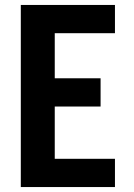

<svg xmlns="http://www.w3.org/2000/svg" viewBox="-20 -755 540 775"><path d="M64 0V-735H444V-621H201V-439H386V-325H201V-114H444V0Z"/></svg>

Font: Iosevka SS18 Heavy
Style: Regular
Weight: 900
Monospace: yes
Designer: Belleve Invis
Foundry: Belleve Invis
Version: Version 25.1.1; ttfautohint (v1.8.4)